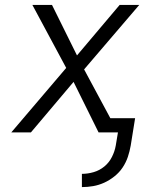

<svg xmlns="http://www.w3.org/2000/svg" viewBox="-20 -540 640 783"><path d="M314 223V169Q338 169 362 162Q386 155 405.5 139Q425 123 436.5 100Q448 77 452 54L461 0H382L280 -206L106 0H26L250 -263L112 -520H192L294 -314L468 -520H548L323 -257L430 -58H531L513 54Q509 77 501.5 99.5Q494 122 480.5 142.5Q467 163 447 179Q427 195 405 205Q383 215 360 219Q337 223 314 223Z"/></svg>

Font: Iosevka Light Extended Oblique
Style: Regular
Weight: 300
Width: 7
Italic angle: -9°
Monospace: yes
Designer: Belleve Invis
Foundry: Belleve Invis
Version: Version 32.5.0; ttfautohint (v1.8.4)